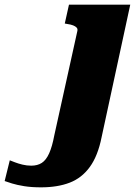

<svg xmlns="http://www.w3.org/2000/svg" viewBox="-194 -561 586 824"><path d="M-174 216 -152 127Q-144 130 -130 135.5Q-116 141 -97.5 145.5Q-79 150 -60 150Q-33 150 -14.5 138Q4 126 17 97Q30 68 39 20L138 -428Q140 -437 135 -442.5Q130 -448 120 -452Q110 -456 95 -458L84 -460L102 -541H365L242 28Q226 108 191.5 155.5Q157 203 105 223Q53 243 -18 243Q-59 243 -90 238Q-121 233 -142 226.5Q-163 220 -174 216Z"/></svg>

Font: Roboto Serif 20pt ExtraBold
Style: Italic
Weight: 800
Italic angle: -10°
Version: Version 1.007